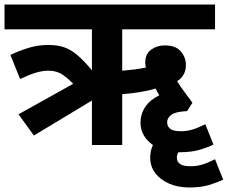

<svg xmlns="http://www.w3.org/2000/svg" viewBox="-20 -642 1008 850"><path d="M130 -42 62 -136 304 -271Q273 -303 249.5 -316Q226 -329 196 -329Q168 -329 139.5 -320.5Q111 -312 69 -292L26 -399Q69 -419 109.5 -431Q150 -443 194 -443Q233 -443 263 -433Q293 -423 322 -398.5Q351 -374 387 -331V-512H0V-622H932V-512H521V-329Q547 -331 575 -334.5Q603 -338 626 -343Q623 -354 623 -365Q623 -403 649 -422Q675 -441 709 -441Q758 -441 780.5 -414.5Q803 -388 803 -354Q803 -329 792 -310.5Q781 -292 764 -283Q779 -258 795.5 -236.5Q812 -215 832 -187L808 -150Q758 -148 739 -134Q720 -120 720 -101Q720 -82 734 -71.5Q748 -61 781 -61Q806 -61 830.5 -68Q855 -75 889 -92L925 -2Q899 11 862.5 21.5Q826 32 775 32Q773 32 770 32Q763 42 763 55Q763 74 777 84Q791 94 824 94Q850 94 874 87Q898 80 932 63L968 153Q942 166 905.5 177Q869 188 818 188Q768 188 729 171Q690 154 667.5 124.5Q645 95 645 56Q645 25 657 0Q631 -18 616.5 -43Q602 -68 602 -99Q602 -137 623 -168.5Q644 -200 685 -220Q675 -237 669 -250Q640 -241 600.5 -234.5Q561 -228 521 -225V0H387V-197Z"/></svg>

Font: RS Noto Sans
Style: Bold
Weight: 700
Designer: Monotype Design Team
Foundry: Monotype Imaging Inc.
Version: Version 3.10